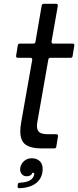

<svg xmlns="http://www.w3.org/2000/svg" viewBox="-20 -783 412 1013"><path d="M277 -9Q276 0 266 0H198Q143 0 115 -20Q87 -40 87 -91Q87 -109 92 -139L150 -467V-469Q150 -478 141 -478H74Q69 -478 66.5 -481Q64 -484 65 -489L74 -544Q76 -553 85 -553H156Q166 -553 167 -562L200 -754Q202 -763 211 -763H276Q281 -763 283.5 -760Q286 -757 285 -752L252 -564V-562Q252 -553 261 -553H363Q368 -553 370.5 -550Q373 -547 372 -542L363 -487Q362 -478 352 -478H246Q237 -478 235 -469L180 -156Q175 -133 175 -118Q175 -96 187.5 -85.5Q200 -75 231 -75H277Q281 -75 284 -72Q287 -69 286 -64ZM73 199 74 190Q75 181 85 181Q152 178 160 139Q160 138 160.5 135.5Q161 133 160 129H150Q149 137 140.5 142Q132 147 121 147Q103 147 93.5 134Q84 121 87 101Q92 79 108.5 65.5Q125 52 147 52Q174 52 189.5 67Q205 82 205 108Q205 154 173 181Q141 208 82 210Q77 210 74.5 207Q72 204 73 199Z"/></svg>

Font: Open Sauce Two
Style: Italic
Weight: 400
Italic angle: -10°
Designer: Alfredo Marco Pradil
Foundry: Creative Sauce Fz LLC
Version: Version 1.477